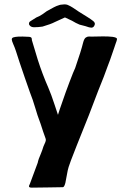

<svg xmlns="http://www.w3.org/2000/svg" viewBox="-20 -858 569 881"><path d="M399 -731Q391 -731 372 -738L345 -745Q328 -752 310 -763L278 -778L232 -757Q213 -747 175 -736Q155 -733 137 -733Q126 -733 119.5 -738Q113 -743 113 -749Q113 -757 120 -761L147 -778Q150 -779 160.5 -784Q171 -789 195 -807Q235 -830 247 -833Q256 -837 265 -837Q269 -838 276 -838Q284 -838 290.5 -835.5Q297 -833 303 -829.5Q309 -826 314 -823Q343 -803 360 -793L381 -780Q397 -770 407 -762Q417 -754 415 -746Q411 -731 399 -731ZM202 -455Q215 -425 230 -379Q246 -331 246 -331L254 -356L269 -399Q279 -429 298.5 -480.5Q318 -532 325 -546Q353 -627 361 -661Q366 -681 374 -686Q382 -691 389.5 -690.5Q397 -690 399 -690L453 -691Q478 -691 496 -689Q517 -686 517 -679Q517 -678 515 -670Q513 -665 510.5 -657.5Q508 -650 505 -641Q481 -570 474 -554Q461 -516 430 -440L388 -330Q366 -276 332 -190Q298 -104 295 -92Q291 -80 286.5 -53.5Q282 -27 280 -19Q277 -7 273.5 -2.5Q270 2 264 1L205 2L126 3Q113 3 113 -3Q113 -6 114.5 -8.5Q116 -11 117 -14L153 -111Q156 -127 168 -154Q171 -162 174 -169.5Q177 -177 179 -185Q181 -191 185 -199Q189 -207 190 -212.5Q191 -218 189 -223Q189 -223 178 -254Q164 -298 159 -310Q153 -325 143 -359Q136 -382 130 -400Q122 -420 94 -501Q66 -582 53 -624Q47 -642 41 -655Q34 -671 34 -677Q34 -684 41.5 -686.5Q49 -689 64 -690Q79 -691 114 -689Q122 -688 124 -685Q126 -682 126 -677.5Q126 -673 128 -668L153 -585Q174 -519 202 -455Z"/></svg>

Font: Barrio
Style: Regular
Weight: 400
Designer: Pablo Cosgaya & Sergio Jimenez
Foundry: Pablo Cosgaya & Sergio Jimenez
Version: Version 1.005